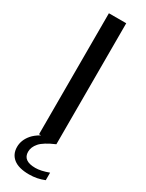

<svg xmlns="http://www.w3.org/2000/svg" viewBox="-246 -773 771 1017"><g transform="rotate(30 139.0 -264.5)"><path d="M86 0V-740H192V0ZM146 211Q82.5 211 50.5 185.8Q18.5 160.5 18.5 116Q18.5 73.5 50 37.2Q81.5 1 163 -30L192 0Q128 27.5 105 53.8Q82 80 82 109Q82 164.5 157.5 164.5Q191 164.5 238.5 147V193Q216.5 202 193.8 206.5Q171 211 146 211Z"/></g></svg>

Font: Encode Sans Semi Expanded Medium
Style: Regular
Weight: 500
Width: 6
Designer: Multiple Designers
Foundry: Impallari Type
Version: Version 3.000; ttfautohint (v1.8.3) -l 8 -r 50 -G 200 -x 14 